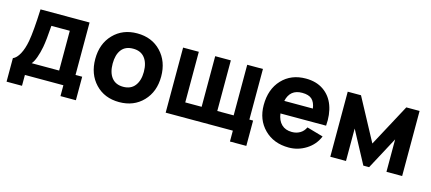

<svg xmlns="http://www.w3.org/2000/svg" viewBox="-52 -1044 3602 1603"><g transform="rotate(15 1749.0 -242.0)"><path d="M572.8 -562.5V-109.4H630.4V93.8H497.1V0H164.6V93.8H31.2V-109.4Q63 -122.6 87.6 -168.5Q112.3 -214.4 125 -283.2Q141.1 -373.5 148.9 -562.5ZM431.2 -109.4V-453.1H272Q263.7 -328.6 252 -265.6Q242.2 -213.9 226.8 -171.4Q211.4 -128.9 193.8 -109.4Z M981.9 15.6Q855 15.6 776.1 -67.4Q697.3 -150.4 697.3 -281.2Q697.3 -413.1 776.9 -495.6Q856.4 -578.1 981.9 -578.1Q1108.9 -578.1 1188 -495.1Q1267.1 -412.1 1267.1 -281.2Q1267.1 -149.9 1187.7 -67.1Q1108.4 15.6 981.9 15.6ZM1117.2 -281.2Q1117.2 -357.9 1082.5 -401.9Q1047.9 -445.8 981.9 -445.8Q914.6 -445.8 881.1 -401.9Q847.7 -357.9 847.7 -281.2Q847.7 -204.1 882.1 -160.4Q916.5 -116.7 981.9 -116.7Q1047.9 -116.7 1082.5 -161.4Q1117.2 -206.1 1117.2 -281.2Z M2071.3 -125H2103.5V93.8H1961.9V0H1381.3V-562.5H1517.1V-125H1658.7V-562.5H1793.9V-125H1935.5V-562.5H2071.3Z M2308.6 -241.7Q2316.4 -182.1 2350.1 -149.4Q2383.8 -116.7 2439.9 -116.7Q2479.5 -116.7 2510 -134.8Q2540.5 -152.8 2556.6 -187.5L2698.2 -147Q2668 -72.3 2598.4 -28.3Q2528.8 15.6 2448.2 15.6Q2317.4 15.6 2236.3 -65.7Q2155.3 -147 2155.3 -273.9Q2155.3 -410.6 2233.6 -494.4Q2312 -578.1 2439.9 -578.1Q2530.3 -578.1 2593 -534.7Q2655.8 -491.2 2683.3 -415.8Q2710.9 -340.3 2703.1 -241.7ZM2439.9 -455.1Q2335.4 -455.1 2312.5 -351.1H2559.6Q2552.2 -403.8 2524.9 -429.4Q2497.6 -455.1 2439.9 -455.1Z M3310.5 -562.5H3425.3V0H3289.6V-280.3L3139.6 0H3089.8L2939.9 -280.3V0H2804.2V-562.5H2918.9L3114.7 -197.8Z"/></g></svg>

Font: Manrope3 ExtraBold
Style: Bold
Weight: 800
Width: 4
Designer: Mikhail Sharanda
Foundry: Mikhail Sharanda
Version: Version 3.000;PS 003.000;hotconv 1.0.88;makeotf.lib2.5.64775